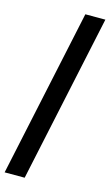

<svg xmlns="http://www.w3.org/2000/svg" viewBox="-148 -791 574 1000"><g transform="rotate(15 138.5 -291.0)"><path d="M-12 161 181 -743H289L96 161Z"/></g></svg>

Font: Saira SemiCondensed SemiBold
Style: Italic
Weight: 600
Width: 4
Italic angle: -12°
Designer: Hector Gatti with collaboration of the Omnibus-Type team
Foundry: Omnibus-Type
Version: Version 1.101